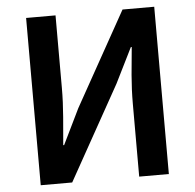

<svg xmlns="http://www.w3.org/2000/svg" viewBox="-52 -792 858 845"><g transform="rotate(-5 376.5 -369.5)"><path d="M94 0V-739H224V-419Q224 -357 218.5 -290.5Q213 -224 208 -167H212L288 -323L520 -739H660V0H529V-322Q529 -384 534.5 -448.5Q540 -513 546 -571H542L465 -416L233 0Z"/></g></svg>

Font: Noto Sans TC SemiBold
Style: Regular
Weight: 600
Designer: Ryoko NISHIZUKA  (kana, bopomofo & ideographs); Paul D. Hunt (Latin, Greek & Cyrillic); Sandoll Communications , Soo-you
Foundry: Adobe
Version: Version 2.004-H2;hotconv 1.0.118;makeotfexe 2.5.65603